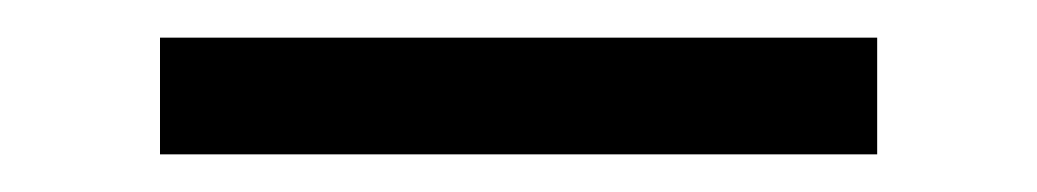

<svg xmlns="http://www.w3.org/2000/svg" viewBox="-20 -20 551 102"><path d="M65 62V0H446V62Z"/></svg>

Font: Raleway-v4020
Style: Regular
Weight: 400
Designer: Matt McInerney, Pablo Impallari, Rodrigo Fuenzalida
Foundry: Matt McInerney, Pablo Impallari, Rodrigo Fuenzalida
Version: Version 4.020;PS 004.020;hotconv 1.0.88;makeotf.lib2.5.64775